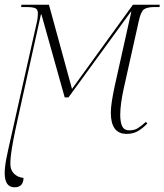

<svg xmlns="http://www.w3.org/2000/svg" viewBox="-32 -556 699 816"><path d="M30 240Q-12 240 -12 180Q-12 154 -5 118Q2 82 16 21.5Q30 -39 52 -139L124 -459Q127 -472 128 -482Q129 -492 129 -499Q129 -517 117 -521.5Q105 -526 81 -526H58L59 -536H176L274 -178L533 -536H647L646 -526H624Q593 -526 579.5 -516Q566 -506 557 -463L493 -176Q487 -148 483 -120Q479 -92 479 -69Q479 -36 487.5 -19Q496 -2 517 -2Q539 -2 553.5 -11Q568 -20 588 -38L594 -31Q575 -11 554.5 1Q534 13 506 13Q439 13 439 -77Q439 -98 443.5 -126.5Q448 -155 455 -188L526 -506H524L259 -142H243L144 -495H142L57 -112Q42 -46 33 -2.5Q24 41 19.5 68.5Q15 96 13.5 112Q12 128 12 141Q12 167 28 182.5Q44 198 68 200Q67 240 30 240Z"/></svg>

Font: Noto Serif Display SemiCondensed ExtraLight
Style: Italic
Weight: 200
Width: 4
Italic angle: -12°
Designer: Monotype Design Team
Foundry: Monotype Imaging Inc.
Version: Version 2.009